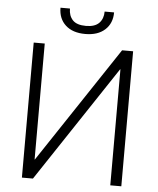

<svg xmlns="http://www.w3.org/2000/svg" viewBox="-60 -956 830 1007"><g transform="rotate(5 355.0 -452.5)"><path d="M558.6 -710.9H616.7V0H558.6V-610.4L557.1 -610.8L151.4 0H93.3V-710.9H151.4V-101.1L152.8 -100.6ZM499.5 -905.3Q499.5 -847.7 461.9 -813.5Q424.3 -779.3 358.4 -779.3Q292 -779.3 254.6 -813.5Q217.3 -847.7 217.3 -905.3H267.1Q267.1 -867.2 288.6 -844.5Q310.1 -821.8 358.4 -821.8Q405.3 -821.8 427.5 -844.7Q449.7 -867.7 449.7 -905.3Z"/></g></svg>

Font: Roboto Web
Style: Light
Weight: 300
Designer: Google
Version: Version 1.200310; 2013